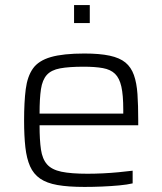

<svg xmlns="http://www.w3.org/2000/svg" viewBox="-20 -729 640 757"><path d="M313 8Q249 8 206.5 0.5Q164 -7 138 -25Q112 -43 98.5 -73.5Q85 -104 80 -148.5Q75 -193 75 -254Q75 -327 81.5 -377.5Q88 -428 110 -459Q132 -490 180.5 -504Q229 -518 313 -518Q373 -518 412.5 -509.5Q452 -501 474.5 -482.5Q497 -464 508 -433Q519 -402 522 -358Q525 -314 525 -255V-235H136Q136 -177 141.5 -139.5Q147 -102 165.5 -81Q184 -60 222 -52Q260 -44 325 -44Q353 -44 385 -45.5Q417 -47 448 -50Q479 -53 503 -56V-6Q482 -1 450 2Q418 5 382.5 6.5Q347 8 313 8ZM466 -262V-297Q466 -354 458.5 -387.5Q451 -421 433.5 -438Q416 -455 385.5 -460.5Q355 -466 310 -466Q252 -466 217 -459.5Q182 -453 164.5 -433.5Q147 -414 141.5 -377.5Q136 -341 136 -281H486ZM272 -638V-709H334V-638Z"/></svg>

Font: Saira SemiExpanded Light
Style: Regular
Weight: 300
Width: 6
Designer: Hector Gatti with collaboration of the Omnibus-Type team
Foundry: Omnibus-Type
Version: Version 1.101